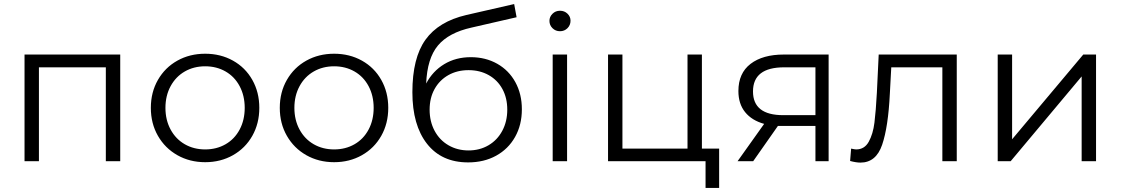

<svg xmlns="http://www.w3.org/2000/svg" viewBox="-20 -795 5528 947"><path d="M573 -526V0H502V-463H172V0H101V-526Z M992 5Q916 5 855 -29.5Q794 -64 759 -125Q724 -186 724 -263Q724 -340 759 -401Q794 -462 855 -496Q916 -530 992 -530Q1068 -530 1129 -496Q1190 -462 1224.5 -401Q1259 -340 1259 -263Q1259 -186 1224.5 -125Q1190 -64 1129 -29.5Q1068 5 992 5ZM992 -58Q1048 -58 1092.5 -83.5Q1137 -109 1162 -156Q1187 -203 1187 -263Q1187 -323 1162 -370Q1137 -417 1092.5 -442.5Q1048 -468 992 -468Q936 -468 891.5 -442.5Q847 -417 821.5 -370Q796 -323 796 -263Q796 -203 821.5 -156Q847 -109 891.5 -83.5Q936 -58 992 -58Z M1628 5Q1552 5 1491 -29.5Q1430 -64 1395 -125Q1360 -186 1360 -263Q1360 -340 1395 -401Q1430 -462 1491 -496Q1552 -530 1628 -530Q1704 -530 1765 -496Q1826 -462 1860.5 -401Q1895 -340 1895 -263Q1895 -186 1860.5 -125Q1826 -64 1765 -29.5Q1704 5 1628 5ZM1628 -58Q1684 -58 1728.5 -83.5Q1773 -109 1798 -156Q1823 -203 1823 -263Q1823 -323 1798 -370Q1773 -417 1728.5 -442.5Q1684 -468 1628 -468Q1572 -468 1527.5 -442.5Q1483 -417 1457.5 -370Q1432 -323 1432 -263Q1432 -203 1457.5 -156Q1483 -109 1527.5 -83.5Q1572 -58 1628 -58Z M2554 -256Q2554 -179 2520.5 -119.5Q2487 -60 2427 -27Q2367 6 2289 6Q2158 6 2086 -86Q2014 -178 2014 -340Q2014 -509 2078.5 -599Q2143 -689 2280 -721L2516 -775L2528 -710L2306 -659Q2193 -634 2140 -570.5Q2087 -507 2082 -383Q2114 -444 2171 -478.5Q2228 -513 2302 -513Q2375 -513 2432.5 -480.5Q2490 -448 2522 -389.5Q2554 -331 2554 -256ZM2291 -53Q2346 -53 2389.5 -78.5Q2433 -104 2457.5 -150Q2482 -196 2482 -254Q2482 -312 2458 -356Q2434 -400 2390.5 -424.5Q2347 -449 2291 -449Q2235 -449 2191.5 -424.5Q2148 -400 2123.5 -356Q2099 -312 2099 -254Q2099 -196 2123.5 -150Q2148 -104 2192 -78.5Q2236 -53 2291 -53Z M2706 -526H2777V0H2706ZM2690 -692Q2690 -712 2705 -727Q2720 -742 2742 -742Q2764 -742 2779 -727.5Q2794 -713 2794 -693Q2794 -671 2779 -656Q2764 -641 2742 -641Q2720 -641 2705 -656Q2690 -671 2690 -692Z M3527 -62V132H3460V0H2979V-526H3050V-62H3371V-526H3442V-62Z M4067 -526V0H4002V-174H3837H3817L3695 0H3618L3749 -184Q3688 -201 3655 -242Q3622 -283 3622 -346Q3622 -434 3682 -480Q3742 -526 3846 -526ZM3843 -227H4002V-463H3848Q3694 -463 3694 -344Q3694 -227 3843 -227Z M4699 -526V0H4628V-463H4376L4369 -333Q4361 -169 4331 -81Q4301 7 4224 7Q4203 7 4173 -1L4178 -62Q4196 -58 4203 -58Q4244 -58 4265 -96Q4286 -134 4293 -190Q4300 -246 4305 -338L4314 -526Z M4901 -526H4972V-108L5323 -526H5386V0H5315V-418L4965 0H4901Z"/></svg>

Font: APTA Sans Regular
Style: Regular
Weight: 400
Version: Version 7.200